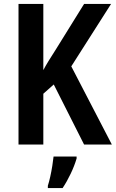

<svg xmlns="http://www.w3.org/2000/svg" viewBox="-20 -734 588 975"><path d="M548 0H407L253 -305L200 -258V0H74V-714H200V-378Q211 -399 227 -425Q243 -451 263 -482L407 -714H544L342 -397ZM369 71Q358 108 339 148Q320 188 298 221H223V209Q229 191 235 164Q241 137 245.5 109Q250 81 252 61H369Z"/></svg>

Font: Noto Sans Bengali Condensed SemiBold
Style: Regular
Weight: 600
Width: 3
Designer: Joana Ranito - Universal Thirst; Jelle Bosma - Monotype Design Team
Foundry: Universal Thirst ehf.
Version: Version 3.000; ttfautohint (v1.8.4.7-5d5b)